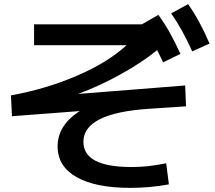

<svg xmlns="http://www.w3.org/2000/svg" viewBox="-20 -856 1040 930"><path d="M259 -147Q259 -249 366 -318L38 -293L33 -394Q204 -425 353.5 -489.5Q503 -554 593 -637H145V-738H667L747 -784Q777 -743 802 -698.5Q827 -654 854 -595L770 -554Q751 -595 741 -613Q670 -555 566 -497Q462 -439 358 -401L877 -442L881 -341L701 -329Q384 -308 384 -169Q384 -47 617 -47Q658 -47 696 -51Q734 -55 785 -65L798 37Q707 54 611 54Q443 54 351 2Q259 -50 259 -147ZM891 -836Q946 -759 995 -645L911 -607Q863 -715 809 -791Z"/></svg>

Font: Enso SemiBold
Style: Regular
Weight: 600
Designer: Coji Morishita
Foundry: UNDERFOREST DESIGN
Version: Version 1.000